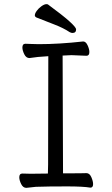

<svg xmlns="http://www.w3.org/2000/svg" viewBox="-20 -900 540 926"><path d="M107 6Q91 6 82 -12.5Q73 -31 73 -45Q73 -63 88 -63L128 -62L211 -63L212 -107L213 -629Q158 -626 122 -620Q106 -620 97 -638.5Q88 -657 88 -671Q88 -689 103 -689Q110 -689 128.5 -688Q147 -687 167 -687Q264 -687 381 -700Q394 -700 402.5 -681.5Q411 -663 411 -649Q411 -631 397 -631Q340 -634 325 -634L282 -632Q283 -152 284 -64Q384 -64 397 -65Q412 -65 420.5 -45.5Q429 -26 429 -12Q429 5 416 5Q381 -1 304 -1Q209 -1 153 1ZM329 -741Q324 -741 316 -745Q286 -765 243 -781.5Q200 -798 155 -816Q148 -820 148 -826Q148 -835 157 -847.5Q166 -860 180 -870Q194 -880 204 -880Q210 -880 212 -878Q347 -779 347 -758Q347 -741 329 -741Z"/></svg>

Font: LXGW WenKai Mono TC
Style: Regular
Weight: 400
Designer: LXGW / Fontworks Inc.
Foundry: LXGW / Fontworks Inc.
Version: Version 1.330